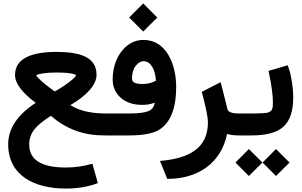

<svg xmlns="http://www.w3.org/2000/svg" viewBox="-20 -783 1744 1110"><path d="M597.7 0C603.5 0 606.4 -18.6 606.4 -55.7V-72.3C606.4 -108.9 603.5 -127 597.7 -127L572.8 -127.4C497.1 -128.9 435.1 -145 386.7 -175.3C482.4 -231.4 538.1 -292.5 538.1 -350.6C538.1 -453.1 443.4 -482.9 305.7 -482.9C164.6 -482.9 66.9 -446.3 66.9 -349.6C66.9 -301.3 106.9 -247.6 186.5 -188.5C80.6 -119.1 27.3 -39.6 27.3 50.8C27.3 231.9 178.2 307.1 361.3 307.1C430.2 307.1 491.7 296.4 545.9 275.4L541 258.3L519.5 182.6L514.2 163.6C462.9 178.2 412.1 185.5 360.8 185.5C219.7 185.5 148.9 141.1 148.9 52.7C148.9 20 158.7 -9.3 178.2 -34.2C197.8 -59.1 230 -85.4 274.4 -113.3C359.9 -39.1 458.5 -1.5 571.3 -0.5ZM419.4 -347.7C418.9 -342.8 411.6 -334.5 397.5 -322.3C382.8 -310.1 365.7 -297.4 346.7 -284.7C327.6 -272 310.5 -261.7 295.9 -254.4C233.4 -299.8 194.8 -333.5 189.5 -348.1C200.7 -356 245.6 -363.8 303.7 -363.8C395 -363.8 419.4 -352.1 419.4 -347.7Z M723.6 0C807.1 0 866.7 -11.2 902.3 -34.2C966.3 -75.2 998.5 -157.7 998.5 -281.7C998.5 -403.8 945.8 -552.2 809.6 -552.2C773.9 -552.2 742.7 -541 714.8 -519C659.7 -474.6 631.3 -401.9 631.3 -323.2C631.3 -292 639.6 -265.1 655.8 -242.7C688 -197.3 739.7 -176.8 799.8 -176.8C830.6 -176.8 847.7 -179.7 874.5 -189.5C871.1 -165 858.4 -148.4 836.4 -140.1C814.5 -131.3 777.8 -127 726.6 -127H592.8C585.9 -127 580.6 -124 576.7 -117.7C569.3 -105.5 569.3 -93.3 569.3 -72.3V-55.7C569.3 -40 569.3 -32.2 572.3 -19.5C575.2 -6.8 582.5 0 592.8 0ZM743.2 -330.1C743.2 -359.9 750 -383.8 764.2 -401.9C778.3 -419.9 793.5 -429.2 810.5 -429.2C849.6 -429.2 877.9 -384.3 881.3 -316.4C857.9 -303.7 832.5 -297.4 805.2 -297.4C757.8 -297.4 743.2 -308.6 743.2 -330.1ZM726.6 -681.6 808.1 -600.6 889.2 -681.6 808.1 -763.2Z M1150.4 -236.8C1171.4 -158.2 1182.1 -104.5 1182.1 -75.7C1182.1 74.7 1072.3 133.3 904.8 147.5L915 172.4L941.9 238.8L946.8 251H950.2C1121.1 251 1257.3 163.1 1293 -8.8C1310.1 -2.9 1334 0 1363.8 0H1380.9C1386.7 0 1389.6 -18.6 1389.6 -55.7V-72.3C1389.6 -108.9 1386.7 -127 1380.9 -127H1361.3C1320.8 -127 1298.8 -135.3 1294.9 -151.9C1280.8 -210.9 1269.5 -254.9 1261.7 -284.2L1255.4 -307.6L1233.9 -296.9L1160.6 -259.3L1146.5 -252Z M1375.5 -127C1368.7 -127 1363.3 -124 1359.4 -117.7C1352.1 -105.5 1352.1 -93.3 1352.1 -72.3V-55.7C1352.1 -40 1352.1 -32.2 1355 -19.5C1357.9 -6.8 1365.2 0 1375.5 0H1433.6C1520.5 0 1582.5 -17.1 1619.6 -51.3C1656.7 -85.4 1675.3 -142.6 1675.3 -222.2C1675.3 -247.6 1672.9 -274.9 1668.5 -303.7C1663.6 -332.5 1659.7 -352.5 1657.2 -362.8C1654.3 -373 1651.9 -381.3 1649.4 -387.7L1643.6 -405.8L1532.2 -373L1541.5 -328.6C1544.9 -311 1548.8 -289.1 1552.2 -262.7C1555.7 -236.3 1557.6 -214.4 1557.6 -197.3C1557.6 -178.2 1558.1 -168.9 1554.7 -157.7C1550.8 -146.5 1549.3 -142.1 1539.1 -136.7C1528.8 -130.9 1522.9 -130.4 1502.4 -128.9C1492.2 -127.9 1482.4 -127.4 1473.6 -127.4C1464.8 -127 1452.1 -127 1435.5 -127ZM1498 156.7 1575.7 234.4 1653.8 156.7 1575.7 78.6ZM1341.3 156.7 1418.9 234.4 1497.1 156.7 1418.9 78.6Z"/></svg>

Font: Samim
Style: Bold
Weight: 700
Foundry: DejaVu fonts team - Redesigned by Saber Rastikerdar
Version: Version 4.0.5